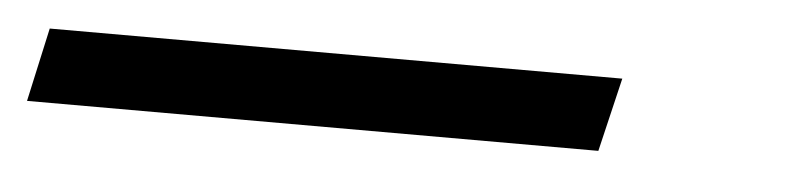

<svg xmlns="http://www.w3.org/2000/svg" viewBox="-48 27 631 153"><g transform="rotate(5 267.5 103.5)"><path d="M-25 133 -12 74H446L432 133Z"/></g></svg>

Font: Isabella Sans
Style: Italic
Weight: 400
Italic angle: -12°
Designer: Christian Thalmann (Catharsis Fonts), Cristiano Sobral
Foundry: The Isabella Sans Project Authors
Version: Version 2.026; ttfautohint (v1.8.4.7-5d5b-dirty)